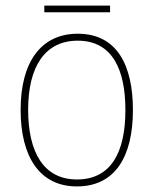

<svg xmlns="http://www.w3.org/2000/svg" viewBox="-20 -659 552 689"><path d="M375 -639H139V-615H375ZM457 -264C457 -423 401 -538 259 -538C127 -538 54 -436 54 -265C54 -97 122 10 256 10C393 10 457 -97 457 -264ZM81 -265C81 -421 142 -513 259 -513C384 -513 430 -408 430 -264C430 -110 377 -15 256 -15C137 -15 81 -112 81 -265Z"/></svg>

Font: Noto Sans Gurmukhi SemiCondensed Thin
Style: Regular
Weight: 100
Width: 4
Designer: Jelle Bosma - Monotype Design Team
Foundry: Monotype Imaging Inc.
Version: Version 2.004